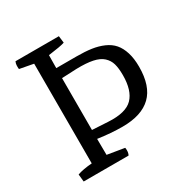

<svg xmlns="http://www.w3.org/2000/svg" viewBox="-162 -845 955 982"><g transform="rotate(-30 315.5 -353.5)"><path d="M54.2 0 49.8 -43.9Q83 -55.7 136.2 -59.6V-648.4L55.2 -663.6Q54.2 -667 54.2 -683.1Q54.2 -694.8 59.6 -707H315.9L320.8 -666Q298.8 -658.2 223.6 -648.4L222.7 -572.3H342.8Q392.6 -572.3 429.9 -566.9Q467.3 -561.5 499 -547.6Q530.8 -533.7 550.8 -510.5Q570.8 -487.3 582 -451.4Q593.3 -415.5 593.3 -366.7Q593.3 -252.4 536.6 -197.8Q480 -143.1 366.7 -143.1Q300.3 -143.1 222.7 -154.3L223.6 -59.6L324.2 -43Q325.7 -39.6 325.7 -27.8Q325.7 -11.2 319.3 0ZM222.7 -207 315.9 -201.7Q417.5 -195.8 458.7 -238Q500 -280.3 500 -371.1Q500 -412.1 492.4 -438.5Q484.9 -464.8 464.1 -483.9Q443.4 -502.9 405.8 -510.7Q368.2 -518.6 309.6 -517.1L222.7 -513.2Z"/></g></svg>

Font: Fjord
Style: One
Weight: 400
Designer: Viktoriya Grabowska
Foundry: Viktoriya Grabowska
Version: Version 1.002